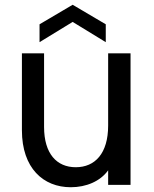

<svg xmlns="http://www.w3.org/2000/svg" viewBox="-20 -776 645 806"><path d="M528 0V-552H434V-249C434 -132 379 -74 298 -74C218 -74 165 -131 165 -243V-552H72V-229C72 -70 162 10 277 10C342 10 401 -15 434 -61V0ZM146 -599 285 -684 424 -599V-674L285 -756L146 -674Z"/></svg>

Font: Malmofest
Style: Regular
Weight: 400
Designer: Jonny Pinhorn (Poppins), Kolossal
Version: Version 1.004;Glyphs 3.1.2 (3151)